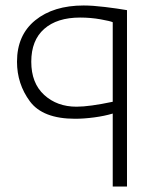

<svg xmlns="http://www.w3.org/2000/svg" viewBox="-20 -680 601 700"><path d="M42 0ZM391 -266Q361 -257 323.5 -252Q286 -247 254 -247Q136 -247 89 -310.5Q42 -374 42 -455Q42 -552 108.5 -606Q175 -660 285 -660Q318 -660 363 -654.5Q408 -649 443 -643V0H391ZM391 -309V-599Q383 -603 347 -609.5Q311 -616 272 -616Q188 -616 141 -574.5Q94 -533 94 -455Q94 -377 141 -334Q188 -291 259 -291Q306 -291 391 -309Z"/></svg>

Font: Cairo Light
Style: Regular
Weight: 300
Designer: Mohamed Gaber, the designers of Titillium
Foundry: Kief Type Foundry
Version: Version 2.009; ttfautohint (v1.5.33-1714) -l 8 -r 50 -G 200 